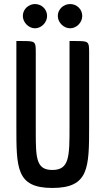

<svg xmlns="http://www.w3.org/2000/svg" viewBox="-20 -923 511 950"><path d="M324 -300C324 -149 324 -82 239 -82C160 -82 157 -139 157 -268V-659C157 -720 157 -720 85 -720H61V-300C61 -92 60 7 239 7C420 7 421 -92 421 -300V-659C421 -720 420 -720 349 -720H324ZM93 -844C93 -812 122 -783 153 -783C185 -783 213 -812 213 -844C213 -878 185 -903 153 -903C122 -903 93 -878 93 -844ZM266 -844C266 -812 295 -783 327 -783C359 -783 387 -812 387 -844C387 -878 359 -903 327 -903C295 -903 266 -878 266 -844Z"/></svg>

Font: Economica
Style: Bold
Weight: 700
Designer: Vicente Lamonaca
Foundry: Vicente Lamonaca
Version: Version 1.100